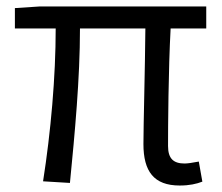

<svg xmlns="http://www.w3.org/2000/svg" viewBox="-20 -560 685 593"><path d="M535 13C565 13 587 8 605 1L594 -61C573 -57 559 -55 550 -55C516 -55 499 -70 499 -109C499 -165 500 -345 507 -472H617V-540H102L26 -535V-472H152C152 -323 137 -153 113 0L196 5C211 -148 227 -317 227 -472H429C428 -350 423 -174 423 -115C423 -31 455 13 535 13Z"/></svg>

Font: ChiuKong Gothic CL Normal
Style: Regular
Weight: 350
Designer: Ryoko NISHIZUKA 西塚涼子 (kana, bopomofo & ideographs); Paul D. Hunt (Latin, Greek & Cyrillic); Sandoll Communications 산돌커뮤니
Foundry: Adobe
Version: Version 1.300